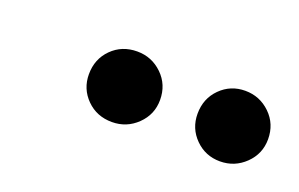

<svg xmlns="http://www.w3.org/2000/svg" viewBox="-33 -765 442 284"><g transform="rotate(20 187.5 -623.5)"><path d="M319 -568Q296 -568 280 -584Q264 -600 264 -623Q264 -647 280 -663Q296 -679 319 -679Q342 -679 358.5 -663Q375 -647 375 -623Q375 -600 358.5 -584Q342 -568 319 -568ZM149 -568Q125 -568 109 -584Q93 -600 93 -623Q93 -647 109 -663Q125 -679 149 -679Q172 -679 188.5 -663Q205 -647 205 -623Q205 -600 188.5 -584Q172 -568 149 -568Z"/></g></svg>

Font: DeepMind Sans Medium
Style: Italic
Weight: 500
Italic angle: -10°
Designer: Jonny Pinhorn / Modifications: Colophon Foundry
Foundry: Colophon Foundry
Version: Version 1.002; ttfautohint (v1.8.2)